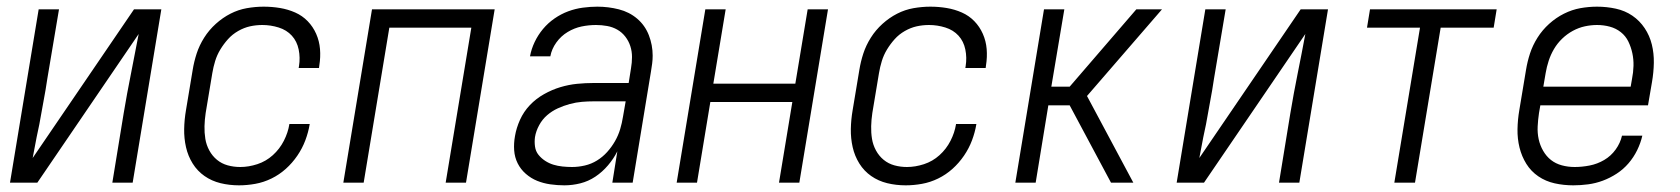

<svg xmlns="http://www.w3.org/2000/svg" viewBox="-20 -548 5040 576"><path d="M10 0 96 -520H157L122 -312Q117 -278 110.5 -244Q104 -210 98 -175L90 -137Q87 -121 84 -105.5Q81 -90 78 -74L382 -520H464L378 0H317L351 -208Q361 -268 373 -327.5Q385 -387 396 -446L92 0Z M697 8Q668 8 641.5 1.5Q615 -5 593.5 -20Q572 -35 558 -57.5Q544 -80 538 -106.5Q532 -133 532.5 -161Q533 -189 538 -218L558 -338Q562 -363 570 -387.5Q578 -412 592.5 -435Q607 -458 627.5 -476.5Q648 -495 671.5 -507Q695 -519 720.5 -523.5Q746 -528 771 -528Q796 -528 820 -524Q844 -520 865.5 -510.5Q887 -501 903 -484.5Q919 -468 928.5 -446.5Q938 -425 940 -401Q942 -377 938 -352L937 -344H876L877 -350Q881 -375 876 -399.5Q871 -424 855.5 -441Q840 -458 816 -465.5Q792 -473 767 -473Q748 -473 730 -469Q712 -465 694.5 -455Q677 -445 664 -430.5Q651 -416 641 -399.5Q631 -383 625.5 -365Q620 -347 617 -329L597 -209Q594 -189 593.5 -169.5Q593 -150 596 -131.5Q599 -113 608 -96.5Q617 -80 631 -68.5Q645 -57 663 -52Q681 -47 701 -47Q726 -47 752 -55.5Q778 -64 798.5 -82.5Q819 -101 831.5 -125.5Q844 -150 848 -175V-176H909V-175Q905 -151 896 -127Q887 -103 872 -81Q857 -59 837.5 -41.5Q818 -24 794.5 -12.5Q771 -1 746 3.5Q721 8 697 8Z M1010 0 1096 -520H1464L1378 0H1317L1394 -465H1148L1071 0Z M1673 8Q1652 8 1631 5Q1610 2 1591.5 -5.5Q1573 -13 1557.5 -26.5Q1542 -40 1533 -58Q1524 -76 1522.5 -97Q1521 -118 1525 -140Q1529 -164 1540 -188.5Q1551 -213 1569.5 -232.5Q1588 -252 1612 -265.5Q1636 -279 1661 -286.5Q1686 -294 1711 -296.5Q1736 -299 1761 -299H1866L1873 -343Q1876 -360 1876 -377Q1876 -394 1871 -409.5Q1866 -425 1856 -438Q1846 -451 1832 -459Q1818 -467 1801.5 -470Q1785 -473 1768 -473Q1746 -473 1724.5 -468.5Q1703 -464 1683 -452Q1663 -440 1649 -420.5Q1635 -401 1631 -379H1570Q1574 -401 1584 -422Q1594 -443 1609 -461Q1624 -479 1643.5 -492.5Q1663 -506 1684.5 -514Q1706 -522 1728.5 -525Q1751 -528 1772 -528Q1805 -528 1836.5 -520Q1868 -512 1891.5 -492Q1915 -472 1926.5 -442.5Q1938 -413 1938 -381Q1938 -369 1936.5 -357.5Q1935 -346 1933 -334L1878 0H1817L1832 -94Q1821 -72 1804 -52Q1787 -32 1766 -18Q1745 -4 1721 2Q1697 8 1673 8ZM1696 -47Q1715 -47 1734.5 -51.5Q1754 -56 1771 -66.5Q1788 -77 1801.5 -92Q1815 -107 1825 -124.5Q1835 -142 1840.5 -160.5Q1846 -179 1849 -198L1857 -244H1762Q1744 -244 1726 -242.5Q1708 -241 1689.5 -236Q1671 -231 1653.5 -223Q1636 -215 1621.5 -202.5Q1607 -190 1597.5 -172.5Q1588 -155 1585 -137Q1583 -123 1585 -108.5Q1587 -94 1595.5 -83.5Q1604 -73 1615.5 -65.5Q1627 -58 1640 -54Q1653 -50 1667.5 -48.5Q1682 -47 1696 -47Z M2010 0 2096 -520H2157L2120 -297H2366L2403 -520H2464L2378 0H2317L2357 -242H2111L2071 0Z M2697 8Q2668 8 2641.5 1.5Q2615 -5 2593.5 -20Q2572 -35 2558 -57.5Q2544 -80 2538 -106.5Q2532 -133 2532.5 -161Q2533 -189 2538 -218L2558 -338Q2562 -363 2570 -387.5Q2578 -412 2592.5 -435Q2607 -458 2627.5 -476.5Q2648 -495 2671.5 -507Q2695 -519 2720.5 -523.5Q2746 -528 2771 -528Q2796 -528 2820 -524Q2844 -520 2865.5 -510.5Q2887 -501 2903 -484.5Q2919 -468 2928.5 -446.5Q2938 -425 2940 -401Q2942 -377 2938 -352L2937 -344H2876L2877 -350Q2881 -375 2876 -399.5Q2871 -424 2855.5 -441Q2840 -458 2816 -465.5Q2792 -473 2767 -473Q2748 -473 2730 -469Q2712 -465 2694.5 -455Q2677 -445 2664 -430.5Q2651 -416 2641 -399.5Q2631 -383 2625.5 -365Q2620 -347 2617 -329L2597 -209Q2594 -189 2593.5 -169.5Q2593 -150 2596 -131.5Q2599 -113 2608 -96.5Q2617 -80 2631 -68.5Q2645 -57 2663 -52Q2681 -47 2701 -47Q2726 -47 2752 -55.5Q2778 -64 2798.5 -82.5Q2819 -101 2831.5 -125.5Q2844 -150 2848 -175V-176H2909V-175Q2905 -151 2896 -127Q2887 -103 2872 -81Q2857 -59 2837.5 -41.5Q2818 -24 2794.5 -12.5Q2771 -1 2746 3.5Q2721 8 2697 8Z M3380 0H3313L3189 -232H3125L3087 0H3026L3112 -520H3173L3134 -288H3189L3389 -520H3466L3241 -260Z M3510 0 3596 -520H3657L3622 -312Q3617 -278 3610.5 -244Q3604 -210 3598 -175L3590 -137Q3587 -121 3584 -105.5Q3581 -90 3578 -74L3882 -520H3964L3878 0H3817L3851 -208Q3861 -268 3873 -327.5Q3885 -387 3896 -446L3592 0Z M4163 0 4240 -465H4081L4090 -520H4470L4461 -465H4302L4225 0Z M4700 8Q4671 8 4644 2Q4617 -4 4595 -19Q4573 -34 4559 -56.5Q4545 -79 4538.5 -105.5Q4532 -132 4532.5 -160.5Q4533 -189 4538 -218L4558 -338Q4562 -363 4570 -387.5Q4578 -412 4592.5 -435Q4607 -458 4627.5 -476.5Q4648 -495 4672 -507Q4696 -519 4721 -523.5Q4746 -528 4771 -528Q4800 -528 4827.5 -522Q4855 -516 4877 -501Q4899 -486 4914 -463.5Q4929 -441 4935.5 -414.5Q4942 -388 4941.5 -359.5Q4941 -331 4936 -302L4924 -232H4601L4597 -209Q4594 -189 4593 -169Q4592 -149 4596 -130.5Q4600 -112 4609.5 -95.5Q4619 -79 4633 -68Q4647 -57 4665.5 -52Q4684 -47 4704 -47Q4726 -47 4749 -51.5Q4772 -56 4792.5 -68Q4813 -80 4827 -99.5Q4841 -119 4846 -141H4907Q4902 -119 4891.5 -97.5Q4881 -76 4865.5 -58Q4850 -40 4830 -27Q4810 -14 4788.5 -6Q4767 2 4744.5 5Q4722 8 4700 8ZM4872 -288 4876 -311Q4880 -331 4880.5 -350.5Q4881 -370 4877 -388.5Q4873 -407 4865 -423.5Q4857 -440 4842.5 -451.5Q4828 -463 4809.5 -468Q4791 -473 4771 -473Q4753 -473 4734.5 -469Q4716 -465 4698.5 -455.5Q4681 -446 4666.5 -432Q4652 -418 4642 -401Q4632 -384 4626 -365.5Q4620 -347 4617 -329L4610 -288Z"/></svg>

Font: Iosevka Term Curly Lt Obl
Style: Regular
Weight: 300
Italic angle: -9°
Designer: Belleve Invis
Foundry: Belleve Invis
Version: Version 32.3.0